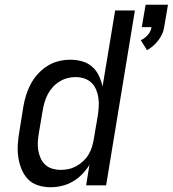

<svg xmlns="http://www.w3.org/2000/svg" viewBox="-20 -779 726 807"><path d="M598 -568 572 -610Q589 -618 601.5 -632.5Q614 -647 617 -665H576L592 -759H686L670 -665Q668 -650 661.5 -636Q655 -622 645.5 -609.5Q636 -597 624 -586.5Q612 -576 598 -568ZM192 8Q164 8 138.5 -0.5Q113 -9 96 -27.5Q79 -46 69.5 -70.5Q60 -95 56.5 -121Q53 -147 55 -174.5Q57 -202 62 -230L78 -330Q82 -354 89.5 -378.5Q97 -403 109 -425.5Q121 -448 139 -468Q157 -488 179.5 -502Q202 -516 227 -522Q252 -528 276 -528Q302 -528 326 -521Q350 -514 367.5 -498.5Q385 -483 395.5 -461Q406 -439 411 -415L464 -735H547L426 0H342L356 -86Q343 -65 325 -46.5Q307 -28 285 -15.5Q263 -3 239 2.5Q215 8 192 8ZM235 -65Q252 -65 268.5 -68.5Q285 -72 300.5 -80.5Q316 -89 329.5 -101.5Q343 -114 352 -129Q361 -144 366 -160Q371 -176 374 -193L391 -293Q394 -312 395 -331Q396 -350 393.5 -368Q391 -386 384 -402.5Q377 -419 364 -431.5Q351 -444 333.5 -449.5Q316 -455 297 -455Q280 -455 263 -450.5Q246 -446 230.5 -436.5Q215 -427 202.5 -413.5Q190 -400 181.5 -384Q173 -368 168 -351.5Q163 -335 160 -318L143 -218Q140 -200 139 -181.5Q138 -163 141 -146Q144 -129 151 -113.5Q158 -98 170.5 -86.5Q183 -75 200 -70Q217 -65 235 -65Z"/></svg>

Font: Iosevka SS04 Extended Oblique
Style: Regular
Weight: 400
Width: 7
Italic angle: -9°
Monospace: yes
Designer: Belleve Invis
Foundry: Belleve Invis
Version: Version 19.0.0; ttfautohint (v1.8.4)